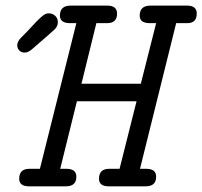

<svg xmlns="http://www.w3.org/2000/svg" viewBox="-20 -659 716 679"><path d="M41 -499Q41 -512.2 54.7 -525.9Q65.9 -537.1 77.4 -549.1Q88.9 -561 95.2 -568.1Q101.6 -575.2 108.6 -582.5Q115.7 -589.8 119.9 -593.5Q124 -597.2 128.4 -601.1Q132.8 -605 135.3 -606.4Q137.7 -607.9 140.6 -609.4Q143.6 -610.8 146.2 -611.3Q148.9 -611.8 152.8 -611.8Q166 -611.8 175.3 -603Q184.6 -594.2 184.6 -580.1Q184.6 -565.9 172.6 -554.4Q160.6 -543 90.8 -482.9Q78.6 -473.1 66.9 -473.1Q55.7 -473.1 48.3 -480.5Q41 -487.8 41 -499ZM41 -499Q41 -512.2 54.7 -525.9Q65.9 -537.1 77.4 -549.1Q88.9 -561 95.2 -568.1Q101.6 -575.2 108.6 -582.5Q115.7 -589.8 119.9 -593.5Q124 -597.2 128.4 -601.1Q132.8 -605 135.3 -606.4Q137.7 -607.9 140.6 -609.4Q143.6 -610.8 146.2 -611.3Q148.9 -611.8 152.8 -611.8Q166 -611.8 175.3 -603Q184.6 -594.2 184.6 -580.1Q184.6 -565.9 172.6 -554.4Q160.6 -543 90.8 -482.9Q78.6 -473.1 66.9 -473.1Q55.7 -473.1 48.3 -480.5Q41 -487.8 41 -499ZM47.9 -26.9Q47.9 -62 84 -62H121.1L250 -577.1H228Q191.9 -577.1 191.9 -604Q191.9 -639.2 230 -639.2H358.9Q394 -639.2 394 -610.8Q394 -576.7 357.9 -577.1H320.8L268.1 -362.8H478L532.2 -577.1H509.8Q473.6 -577.1 474.1 -604Q474.1 -639.2 512.2 -639.2H641.1Q676.3 -639.2 675.8 -610.8Q675.8 -576.7 641.1 -577.1H603L475.1 -62H497.1Q532.2 -62 532.2 -34.2Q532.2 0 495.1 0H365.2Q330.1 0 330.1 -26.9Q330.1 -62 366.2 -62H402.8L462.9 -300.8H252L192.9 -62H214.8Q250 -62 250 -34.2Q250 0 212.9 0H83Q47.9 0 47.9 -26.9Z"/></svg>

Font: CMU Typewriter Text
Style: Italic
Weight: 500
Italic angle: -14.04°
Version: Version 0.7.0